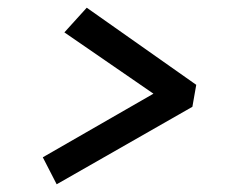

<svg xmlns="http://www.w3.org/2000/svg" viewBox="-20 -592 640 498"><path d="M91 -184 378 -349 147 -508 205 -572 489 -372 479 -315 127 -114Z"/></svg>

Font: ABeeZee
Style: Italic
Weight: 400
Italic angle: -10°
Designer: Anja Meiners
Foundry: Anja Meiners
Version: Version 1.003; ttfautohint (v1.8.3)